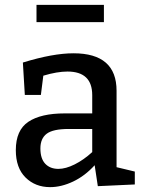

<svg xmlns="http://www.w3.org/2000/svg" viewBox="-20 -759 591 789"><path d="M459 -72 534 -54V-1L382 6L369 -80Q329 -36 280.5 -13Q232 10 186 10Q125 10 85 -29.5Q45 -69 45 -142Q45 -224 96.5 -258.5Q148 -293 246 -293H359V-368Q359 -465 257 -465Q215 -465 158 -448L148 -369H82L74 -502Q197 -540 282 -540Q459 -540 459 -386ZM220 -65Q250 -65 287 -83.5Q324 -102 359 -134V-229H262Q198 -229 172 -209.5Q146 -190 146 -149Q146 -107 166 -86Q186 -65 220 -65ZM130 -739H407V-668H130Z"/></svg>

Font: Bitter Pro Medium
Style: Regular
Weight: 500
Designer: Sol Matas, and Bitter project Authors
Foundry: Sol Matas
Version: Version 1.010